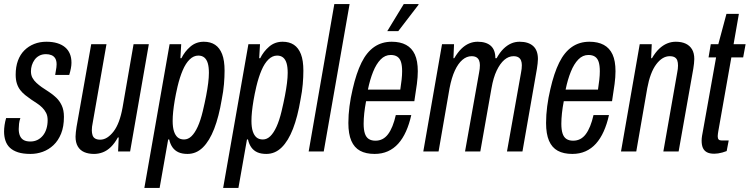

<svg xmlns="http://www.w3.org/2000/svg" viewBox="-27 -744 3682 943"><path d="M123 12Q86 12 61.5 4Q37 -4 22 -18Q7 -32 0 -52.5Q-7 -73 -7 -98Q-7 -113 -4.5 -130Q-2 -147 3 -164H73Q68 -150 66.5 -136Q65 -122 65 -110Q65 -91 71 -77Q77 -63 89.5 -56Q102 -49 122 -49Q141 -49 156.5 -56.5Q172 -64 183.5 -78Q195 -92 201 -111.5Q207 -131 207 -154Q207 -175 199.5 -189.5Q192 -204 180.5 -215.5Q169 -227 154.5 -236.5Q140 -246 125 -256Q111 -266 97.5 -276.5Q84 -287 73 -301Q62 -315 56 -333.5Q50 -352 50 -377Q50 -416 61 -446Q72 -476 92.5 -496.5Q113 -517 140.5 -528Q168 -539 201 -539Q231 -539 254 -532Q277 -525 292.5 -512Q308 -499 316 -480Q324 -461 324 -436Q324 -423 321 -407.5Q318 -392 313 -376H244Q249 -403 250 -413Q251 -423 251 -428Q251 -446 244.5 -457Q238 -468 226 -473Q214 -478 199 -478Q180 -478 166 -470.5Q152 -463 143 -450.5Q134 -438 129.5 -423.5Q125 -409 125 -394Q125 -375 132.5 -361.5Q140 -348 152 -337Q164 -326 178 -316Q196 -304 215 -291.5Q234 -279 250 -263.5Q266 -248 276.5 -225.5Q287 -203 287 -170Q287 -122 273 -87.5Q259 -53 235.5 -31Q212 -9 183 1.5Q154 12 123 12Z M435 12Q407 12 386.5 3Q366 -6 355 -25Q344 -44 344 -73Q344 -83 345.5 -95Q347 -107 349 -121L421 -527H496L428 -139Q426 -130 425 -121.5Q424 -113 424 -104Q424 -91 427.5 -80Q431 -69 440.5 -63.5Q450 -58 465 -58Q483 -58 499.5 -68.5Q516 -79 531 -98.5Q546 -118 557 -147.5Q568 -177 575 -216L629 -527H704L612 0H553L556 -69H552Q536 -40 517.5 -22Q499 -4 478 4Q457 12 435 12Z M682 179 806 -527H863L859 -458H864Q880 -491 908 -515Q936 -539 974 -539Q1007 -539 1029.5 -524Q1052 -509 1064 -478Q1076 -447 1076 -397Q1076 -366 1073 -330.5Q1070 -295 1062 -255Q1048 -171 1025 -111.5Q1002 -52 969.5 -20Q937 12 894 12Q868 12 850 4Q832 -4 820.5 -20Q809 -36 804 -59H799L757 179ZM877 -59Q897 -59 913.5 -75Q930 -91 944 -121.5Q958 -152 969 -198Q979 -240 985.5 -274Q992 -308 995.5 -336Q999 -364 999 -386Q999 -415 993.5 -433.5Q988 -452 976.5 -461.5Q965 -471 947 -471Q924 -471 904.5 -452Q885 -433 870.5 -399Q856 -365 845 -319Q836 -280 831 -250Q826 -220 823.5 -195.5Q821 -171 821 -150Q821 -119 827.5 -99Q834 -79 846 -69Q858 -59 877 -59Z M1069 179 1193 -527H1250L1246 -458H1251Q1267 -491 1295 -515Q1323 -539 1361 -539Q1394 -539 1416.5 -524Q1439 -509 1451 -478Q1463 -447 1463 -397Q1463 -366 1460 -330.5Q1457 -295 1449 -255Q1435 -171 1412 -111.5Q1389 -52 1356.5 -20Q1324 12 1281 12Q1255 12 1237 4Q1219 -4 1207.5 -20Q1196 -36 1191 -59H1186L1144 179ZM1264 -59Q1284 -59 1300.5 -75Q1317 -91 1331 -121.5Q1345 -152 1356 -198Q1366 -240 1372.5 -274Q1379 -308 1382.5 -336Q1386 -364 1386 -386Q1386 -415 1380.5 -433.5Q1375 -452 1363.5 -461.5Q1352 -471 1334 -471Q1311 -471 1291.5 -452Q1272 -433 1257.5 -399Q1243 -365 1232 -319Q1223 -280 1218 -250Q1213 -220 1210.5 -195.5Q1208 -171 1208 -150Q1208 -119 1214.5 -99Q1221 -79 1233 -69Q1245 -59 1264 -59Z M1489 0 1615 -724H1690L1563 0Z M1813 12Q1770 12 1741.5 -3.5Q1713 -19 1698.5 -52.5Q1684 -86 1684 -140Q1684 -180 1689.5 -222Q1695 -264 1705 -306Q1723 -385 1748.5 -436.5Q1774 -488 1811 -513.5Q1848 -539 1897 -539Q1939 -539 1967.5 -523.5Q1996 -508 2010.5 -476.5Q2025 -445 2025 -394Q2025 -366 2020.5 -331.5Q2016 -297 2008 -247H1771Q1765 -216 1762 -188Q1759 -160 1759 -136Q1759 -107 1765 -88.5Q1771 -70 1784 -61.5Q1797 -53 1817 -53Q1836 -53 1851.5 -61Q1867 -69 1879 -85Q1891 -101 1900.5 -124.5Q1910 -148 1917 -179H1993Q1983 -134 1967 -98.5Q1951 -63 1929 -38.5Q1907 -14 1878 -1Q1849 12 1813 12ZM1780 -304H1939Q1943 -330 1945.5 -352.5Q1948 -375 1948 -394Q1948 -422 1942.5 -439.5Q1937 -457 1924.5 -465.5Q1912 -474 1892 -474Q1864 -474 1842.5 -452Q1821 -430 1805.5 -391.5Q1790 -353 1780 -304ZM1875 -591 1956 -724H2029L2028 -720L1929 -591Z M2052 0 2144 -527H2203L2200 -458H2204Q2221 -487 2239 -504.5Q2257 -522 2277 -530.5Q2297 -539 2319 -539Q2361 -539 2383.5 -519Q2406 -499 2406 -458H2412Q2428 -487 2446 -504.5Q2464 -522 2483.5 -530.5Q2503 -539 2525 -539Q2568 -539 2591.5 -518Q2615 -497 2615 -454Q2615 -444 2613.5 -432Q2612 -420 2610 -406L2539 0H2463L2532 -387Q2534 -397 2535 -406Q2536 -415 2536 -424Q2536 -437 2532 -447Q2528 -457 2519 -462.5Q2510 -468 2495 -468Q2471 -468 2450 -450Q2429 -432 2412.5 -397.5Q2396 -363 2387 -311L2332 0H2257L2326 -387Q2328 -397 2329 -406Q2330 -415 2330 -424Q2330 -437 2326 -447Q2322 -457 2313 -462.5Q2304 -468 2289 -468Q2265 -468 2244 -450Q2223 -432 2207 -397.5Q2191 -363 2181 -311L2127 0Z M2784 12Q2741 12 2712.5 -3.5Q2684 -19 2669.5 -52.5Q2655 -86 2655 -140Q2655 -180 2660.5 -222Q2666 -264 2676 -306Q2694 -385 2719.5 -436.5Q2745 -488 2782 -513.5Q2819 -539 2868 -539Q2910 -539 2938.5 -523.5Q2967 -508 2981.5 -476.5Q2996 -445 2996 -394Q2996 -366 2991.5 -331.5Q2987 -297 2979 -247H2742Q2736 -216 2733 -188Q2730 -160 2730 -136Q2730 -107 2736 -88.5Q2742 -70 2755 -61.5Q2768 -53 2788 -53Q2807 -53 2822.5 -61Q2838 -69 2850 -85Q2862 -101 2871.5 -124.5Q2881 -148 2888 -179H2964Q2954 -134 2938 -98.5Q2922 -63 2900 -38.5Q2878 -14 2849 -1Q2820 12 2784 12ZM2751 -304H2910Q2914 -330 2916.5 -352.5Q2919 -375 2919 -394Q2919 -422 2913.5 -439.5Q2908 -457 2895.5 -465.5Q2883 -474 2863 -474Q2835 -474 2813.5 -452Q2792 -430 2776.5 -391.5Q2761 -353 2751 -304Z M3023 0 3115 -527H3174L3171 -458H3175Q3192 -487 3210.5 -504.5Q3229 -522 3249.5 -530.5Q3270 -539 3292 -539Q3321 -539 3341 -529.5Q3361 -520 3372 -501.5Q3383 -483 3383 -454Q3383 -443 3381.5 -431.5Q3380 -420 3378 -406L3306 0H3231L3299 -387Q3301 -397 3302 -405.5Q3303 -414 3303 -422Q3303 -437 3299.5 -447Q3296 -457 3287 -462.5Q3278 -468 3262 -468Q3244 -468 3227.5 -458Q3211 -448 3196 -428Q3181 -408 3170 -378.5Q3159 -349 3152 -311L3098 0Z M3481 11Q3458 11 3444.5 3.5Q3431 -4 3425 -18Q3419 -32 3419 -53Q3419 -64 3421 -76.5Q3423 -89 3426 -104L3490 -462H3453L3464 -527H3501L3541 -676H3602L3576 -527H3635L3623 -462H3565L3501 -100Q3500 -95 3499 -87Q3498 -79 3498 -75Q3498 -64 3502.5 -59Q3507 -54 3518 -54H3552L3542 -2Q3532 2 3521 5Q3510 8 3500 9.5Q3490 11 3481 11Z"/></svg>

Font: Archivo ExtraCondensed
Style: Italic
Weight: 400
Width: 2
Italic angle: -10°
Designer: Hector Gatti
Foundry: Omnibus-Type
Version: Version 2.001